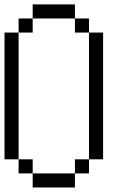

<svg xmlns="http://www.w3.org/2000/svg" viewBox="-20 -832 540 852"><path d="M125 -62.5H312.5V0H125V-62.5H62.5V-125H125ZM312.5 -125H375V-62.5H312.5ZM0 -687.5H62.5V-125H0ZM375 -687.5H437.5V-125H375ZM62.5 -750H125V-687.5H62.5ZM312.5 -750H375V-687.5H312.5V-750H125V-812.5H312.5Z"/></svg>

Font: HE실루아
Style: regular
Weight: 500
Monospace: yes
Designer: Taeyun An (WindowsTiger)
Version: v1